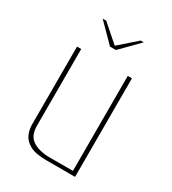

<svg xmlns="http://www.w3.org/2000/svg" viewBox="-156 -708 710 793"><g transform="rotate(30 198.5 -311.5)"><path d="M99 -623H116L198 -551L280 -623H295L211 -538H183ZM191 0Q137 0 110 -15.5Q83 -31 74 -53.5Q65 -76 65 -98V-470H85V-105Q85 -56 116 -36.5Q147 -17 196 -17H307V-470H327V0Z"/></g></svg>

Font: Smooch Sans Thin Thin
Style: Regular
Weight: 250
Version: Version 1.010